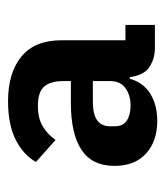

<svg xmlns="http://www.w3.org/2000/svg" viewBox="14 -758 420 489"><g transform="rotate(-90 224.5 -514.0)"><path d="M405 -330H345Q320 -330 298.5 -343.5Q277 -357 272 -394H268Q258 -359 229.5 -341.5Q201 -324 160 -324Q109 -324 77.5 -352.5Q46 -381 46 -433Q46 -490 87 -517Q128 -544 206 -544H262V-563Q262 -596 248 -612Q234 -628 199 -628Q167 -628 146.5 -615.5Q126 -603 112 -583L56 -633Q74 -665 112.5 -684.5Q151 -704 211 -704Q283 -704 324.5 -670Q366 -636 366 -567V-405H405ZM209 -488Q147 -488 147 -445V-431Q147 -411 161.5 -401.5Q176 -392 200 -392Q226 -392 244 -405Q262 -418 262 -444V-488Z"/></g></svg>

Font: IBMPlexSans-Bold
Style: Bold
Weight: 700
Designer: Mike Abbink, Paul van der Laan, Pieter van Rosmalen
Foundry: Bold Monday
Version: Version 3.1